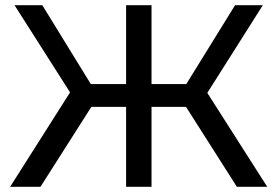

<svg xmlns="http://www.w3.org/2000/svg" viewBox="-20 -720 1069 740"><path d="M697 -308H564V0H466V-308H332L136 0H19L250 -364L36 -700H143L330 -396H466V-700H564V-396H698L886 -700H993L779 -362L1010 0H893Z"/></svg>

Font: Montserrat Alternates Medium
Style: Regular
Weight: 500
Designer: Julieta Ulanovsky
Foundry: Julieta Ulanovsky
Version: Version 7.200